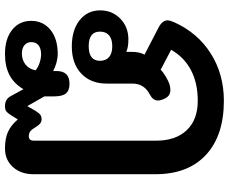

<svg xmlns="http://www.w3.org/2000/svg" viewBox="-92 -532 895 750"><g transform="rotate(90 355.0 -156.5)"><path d="M61 169Q61 122 96 93.5Q131 65 190 65Q206 65 224.5 70Q243 75 257 83V69Q257 19 307 19Q333 19 344.5 33Q356 47 356 79V117L394 184L413 151Q421 138 428 133Q435 128 446 128Q461 128 472 145L480 157Q487 169 494.5 173.5Q502 178 512 178Q529 178 529 158V-319Q529 -396 488 -439Q447 -482 373 -482Q304 -482 253.5 -455.5Q203 -429 174 -378L252 -337Q260 -346 278.5 -357Q297 -368 310 -372Q322 -375 331 -375Q355 -375 365 -352Q372 -338 372 -326Q372 -307 349 -295Q306 -273 306 -227V-126Q306 -64 267 -27Q228 10 161 10Q97 10 58.5 -20.5Q20 -51 20 -101Q20 -148 52.5 -179.5Q85 -211 133 -211Q164 -211 182 -203V-222Q182 -255 193 -274L85 -330Q59 -344 59 -364Q59 -373 66 -389Q107 -481 188 -532.5Q269 -584 373 -584Q509 -584 584.5 -514Q660 -444 660 -317V160Q660 209 632 240Q604 271 560 271Q521 271 495 259.5Q469 248 446 221L428 250Q420 262 413.5 266.5Q407 271 394 271Q380 271 370 265Q360 259 353 245L328 199Q306 236 272.5 253.5Q239 271 190 271Q131 271 96 243Q61 215 61 169ZM217 -100Q217 -123 202.5 -135.5Q188 -148 160 -148Q132 -148 117.5 -135.5Q103 -123 103 -100Q103 -56 160 -56Q217 -56 217 -100ZM254 151Q241 141 224 135.5Q207 130 191 130Q169 130 156.5 140Q144 150 144 168Q144 185 156 195Q168 205 189 205Q214 205 232 190.5Q250 176 254 151Z"/></g></svg>

Font: Kodchasan
Style: Bold
Weight: 700
Designer: Katatrad Aksorn Co.,Ltd.
Foundry: Cadson Demak Co.,Ltd.
Version: Version 1.000; ttfautohint (v1.6)